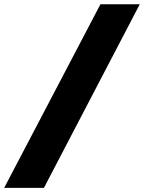

<svg xmlns="http://www.w3.org/2000/svg" viewBox="-94 -802 681 908"><path d="M-74.2 86.4H113.8L566.9 -781.7H380.9Z"/></svg>

Font: Decalotype Black Italic
Style: Regular
Weight: 900
Italic angle: -10°
Designer: Alfredo Marco Pradil
Foundry: Alfredo Marco Pradil
Version: Version 1.0